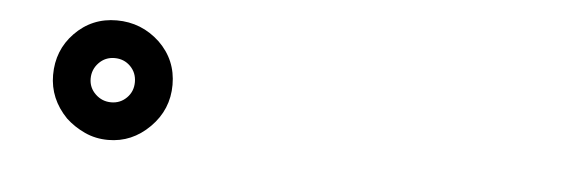

<svg xmlns="http://www.w3.org/2000/svg" viewBox="-29 -895 1058 346"><g transform="rotate(5 500.0 -722.0)"><path d="M174 -614Q151 -614 131.5 -623Q112 -632 97 -646Q65 -679 65 -722Q65 -767 95 -798Q126 -830 171 -830Q216 -830 249 -799Q281 -768 281 -723Q281 -678 249 -646Q217 -614 174 -614ZM145 -693.5Q157 -682 173.5 -682Q190 -682 201.5 -693.5Q213 -705 213 -722Q213 -739 201.5 -750.5Q190 -762 173 -762Q156 -762 144.5 -750Q133 -738 133 -721.5Q133 -705 145 -693.5Z"/></g></svg>

Font: Tsunagi Gothic Black
Style: Regular
Weight: 900
Designer: Yoshimichi Ohira
Foundry: Positype
Version: Version 1.001